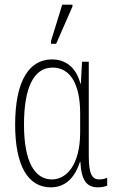

<svg xmlns="http://www.w3.org/2000/svg" viewBox="-20 -794 493 824"><path d="M199 -606H221L291 -766V-774H247L199 -618ZM198 10C271 10 306 -46 323 -99H325C329 -20 352 10 400 10C418 10 432 6 440 3V-31C429 -26 415 -24 406 -24C374 -24 361 -49 361 -127V-529H332L327 -435H325C306 -509 257 -539 203 -539C108 -539 45 -452 45 -259C45 -83 100 10 198 10ZM203 -24C128 -24 83 -101 83 -259C83 -415 123 -504 206 -504C282 -504 324 -432 324 -308V-227C324 -84 264 -24 203 -24Z"/></svg>

Font: Noto Sans ExtraCondensed ExtraLight
Style: Regular
Weight: 200
Width: 2
Designer: Monotype Design Team
Foundry: Monotype Imaging Inc.
Version: Version 2.013